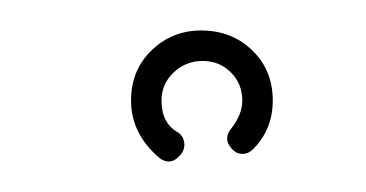

<svg xmlns="http://www.w3.org/2000/svg" viewBox="-20 -306 240 126"><path d="M85 -202Q66 -218 66 -240Q66 -260 79.5 -273Q93 -286 112 -286Q132 -286 145.5 -273Q159 -260 159 -240Q159 -221 146 -208Q143 -205 139 -205Q134 -205 130.5 -210.5Q127 -216 132 -222Q139 -231 139 -240Q139 -251 131.5 -258.5Q124 -266 113 -266Q102 -266 94 -258.5Q86 -251 86 -240Q86 -225 97 -219Q101 -216 101 -211Q101 -206 96 -202Q91 -198 85 -202Z"/></svg>

Font: Neonderthaw
Style: Regular
Weight: 400
Designer: Robert E. Leuschke
Foundry: Robert E. Leuschke
Version: Version 1.010; ttfautohint (v1.8.3)